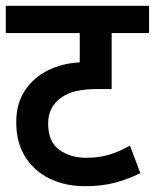

<svg xmlns="http://www.w3.org/2000/svg" viewBox="-20 -642 534 662"><path d="M494 -528H365V-335H319Q273 -335 243 -328Q213 -321 192 -306Q171 -292 158.5 -269.5Q146 -247 146 -216Q146 -153 184.5 -125.5Q223 -98 276 -98Q321 -98 356 -108.5Q391 -119 428 -140L464 -45Q422 -24 376 -12Q330 0 274 0Q205 0 151.5 -26Q98 -52 67 -101Q36 -150 36 -221Q36 -285 66 -330Q96 -375 145.5 -399.5Q195 -424 255 -427V-528H0V-622H494Z"/></svg>

Font: Noto Sans Devanagari SemiCondensed SemiBold
Style: Regular
Weight: 600
Width: 4
Designer: Jelle Bosma - Monotype Design Team
Foundry: Monotype Imaging Inc.
Version: Version 2.004; ttfautohint (v1.8.4.7-5d5b)